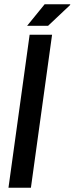

<svg xmlns="http://www.w3.org/2000/svg" viewBox="-20 -887 352 907"><path d="M20 0 120 -723H226L126 0ZM108 -765 191 -867H311L312 -864L207 -765Z"/></svg>

Font: Archivo Narrow SemiBold
Style: Italic
Weight: 600
Italic angle: -8°
Designer: Hector Gatti
Foundry: Omnibus-Type
Version: Version 3.002